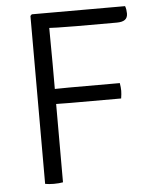

<svg xmlns="http://www.w3.org/2000/svg" viewBox="-51 -726 614 771"><g transform="rotate(-5 256.5 -340.0)"><path d="M172 0Q164.5 1.5 155 2.2Q145.5 3 135 3Q125.5 3 116.2 2.2Q107 1.5 100 0V-677L106 -683H171V-627Q171 -590.5 171.5 -553.2Q172 -516 172 -479ZM482 -683Q484.5 -676.5 485.8 -668.5Q487 -660.5 487 -653Q487 -636 476.2 -628Q465.5 -620 443 -620H282Q238.5 -620 204.5 -621Q170.5 -622 145 -624V-683ZM434 -377Q435.5 -369 436.2 -360.5Q437 -352 437 -346Q437 -340 436.2 -331.8Q435.5 -323.5 434 -315H229Q212.5 -315 189.8 -315.5Q167 -316 145 -316V-376Q167 -376 189.8 -376.5Q212.5 -377 229 -377Z"/></g></svg>

Font: Signika Negative Light Light
Style: Regular
Weight: 300
Version: Version 2.001